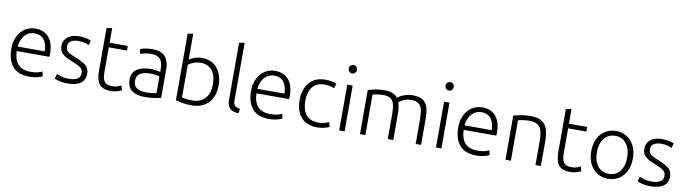

<svg xmlns="http://www.w3.org/2000/svg" viewBox="-34 -1448 7605 2129"><g transform="rotate(10 3768.5 -383.0)"><path d="M310 10Q177 10 116.5 -63.5Q56 -137 56 -262Q56 -344 86.5 -404Q117 -464 168 -496Q219 -528 282 -528Q380 -528 434.5 -464Q489 -400 489 -281Q489 -273 488.5 -263.5Q488 -254 487 -246H120Q123 -148 169.5 -97Q216 -46 313 -46Q359 -46 392 -55Q425 -64 441 -73L452 -21Q436 -11 396.5 -0.5Q357 10 310 10ZM121 -297H426Q425 -382 388 -428Q351 -474 283 -474Q234 -474 199 -449Q164 -424 144.5 -383.5Q125 -343 121 -297Z M739 10Q683 10 644 0Q605 -10 588 -19L603 -73Q621 -65 655.5 -54.5Q690 -44 743 -44Q801 -44 836 -64Q871 -84 871 -128Q871 -156 859 -173.5Q847 -191 819 -206Q791 -221 741 -241Q697 -258 665 -277Q633 -296 615.5 -322.5Q598 -349 598 -389Q598 -452 645 -490Q692 -528 772 -528Q819 -528 855 -520Q891 -512 909 -503L895 -450Q877 -458 847.5 -466.5Q818 -475 771 -475Q724 -475 692 -455Q660 -435 660 -395Q660 -354 687 -333.5Q714 -313 779 -288Q827 -269 861.5 -249.5Q896 -230 914.5 -202.5Q933 -175 933 -132Q933 -62 882 -26Q831 10 739 10Z M1224 9Q1130 9 1093 -39Q1056 -87 1056 -190V-670L1118 -681V-516H1323V-464H1118V-184Q1118 -128 1131 -98Q1144 -68 1168.5 -57Q1193 -46 1228 -46Q1263 -46 1289 -54.5Q1315 -63 1331 -71L1344 -20Q1327 -11 1294 -1Q1261 9 1224 9Z M1602 9Q1513 9 1460 -29Q1407 -67 1407 -152Q1407 -234 1465.5 -271.5Q1524 -309 1621 -309Q1650 -309 1681.5 -304Q1713 -299 1727 -293V-326Q1727 -369 1716 -402.5Q1705 -436 1677 -455Q1649 -474 1596 -474Q1548 -474 1518 -466.5Q1488 -459 1471 -453L1463 -506Q1484 -515 1519 -521.5Q1554 -528 1601 -528Q1702 -528 1744.5 -476Q1787 -424 1787 -339V-14Q1761 -6 1710.5 1.5Q1660 9 1602 9ZM1611 -44Q1678 -44 1727 -55V-242Q1712 -248 1686 -253Q1660 -258 1623 -258Q1582 -258 1547 -249Q1512 -240 1490.5 -217Q1469 -194 1469 -152Q1469 -94 1506 -69Q1543 -44 1611 -44Z M2132 10Q2076 10 2029 1.5Q1982 -7 1953 -16V-765L2014 -776V-484Q2034 -499 2073 -513.5Q2112 -528 2159 -528Q2233 -528 2285 -493.5Q2337 -459 2364 -398.5Q2391 -338 2391 -260Q2391 -134 2322 -62Q2253 10 2132 10ZM2133 -45Q2224 -45 2275 -101.5Q2326 -158 2326 -260Q2326 -320 2308.5 -368Q2291 -416 2252.5 -444Q2214 -472 2154 -472Q2108 -472 2070.5 -457Q2033 -442 2014 -426V-58Q2033 -53 2063 -49Q2093 -45 2133 -45Z M2660 7Q2595 3 2563.5 -26.5Q2532 -56 2532 -124V-765L2593 -776V-128Q2593 -83 2610.5 -67Q2628 -51 2670 -44Z M3009 10Q2876 10 2815.5 -63.5Q2755 -137 2755 -262Q2755 -344 2785.5 -404Q2816 -464 2867 -496Q2918 -528 2981 -528Q3079 -528 3133.5 -464Q3188 -400 3188 -281Q3188 -273 3187.5 -263.5Q3187 -254 3186 -246H2819Q2822 -148 2868.5 -97Q2915 -46 3012 -46Q3058 -46 3091 -55Q3124 -64 3140 -73L3151 -21Q3135 -11 3095.5 -0.5Q3056 10 3009 10ZM2820 -297H3125Q3124 -382 3087 -428Q3050 -474 2982 -474Q2933 -474 2898 -449Q2863 -424 2843.5 -383.5Q2824 -343 2820 -297Z M3546 9Q3427 9 3365 -62.5Q3303 -134 3303 -257Q3303 -339 3332 -400Q3361 -461 3414 -494.5Q3467 -528 3541 -528Q3626 -528 3673 -503L3657 -451Q3637 -461 3610 -467Q3583 -473 3545 -473Q3458 -473 3412.5 -416Q3367 -359 3367 -257Q3367 -159 3411.5 -102.5Q3456 -46 3554 -46Q3590 -46 3621.5 -55Q3653 -64 3669 -73L3682 -20Q3663 -9 3624 0Q3585 9 3546 9Z M3794 0V-516H3855V0ZM3825 -647Q3806 -647 3792.5 -660.5Q3779 -674 3779 -695Q3779 -716 3792.5 -729Q3806 -742 3825 -742Q3844 -742 3857.5 -729Q3871 -716 3871 -695Q3871 -674 3857.5 -660.5Q3844 -647 3825 -647Z M4028 0V-498Q4057 -506 4103.5 -516Q4150 -526 4216 -526Q4268 -526 4303.5 -511.5Q4339 -497 4361 -469Q4373 -479 4397.5 -492.5Q4422 -506 4456 -516Q4490 -526 4531 -526Q4605 -526 4645 -499Q4685 -472 4700.5 -421Q4716 -370 4716 -299V0H4655V-279Q4655 -345 4644.5 -387.5Q4634 -430 4606 -451Q4578 -472 4525 -472Q4472 -472 4437 -454.5Q4402 -437 4385 -422Q4394 -398 4398.5 -367Q4403 -336 4403 -301V0H4341V-279Q4341 -345 4331 -387.5Q4321 -430 4292.5 -451Q4264 -472 4209 -472Q4167 -472 4133.5 -466Q4100 -460 4089 -456V0Z M4884 0V-516H4945V0ZM4915 -647Q4896 -647 4882.5 -660.5Q4869 -674 4869 -695Q4869 -716 4882.5 -729Q4896 -742 4915 -742Q4934 -742 4947.5 -729Q4961 -716 4961 -695Q4961 -674 4947.5 -660.5Q4934 -647 4915 -647Z M5342 10Q5209 10 5148.5 -63.5Q5088 -137 5088 -262Q5088 -344 5118.5 -404Q5149 -464 5200 -496Q5251 -528 5314 -528Q5412 -528 5466.5 -464Q5521 -400 5521 -281Q5521 -273 5520.5 -263.5Q5520 -254 5519 -246H5152Q5155 -148 5201.5 -97Q5248 -46 5345 -46Q5391 -46 5424 -55Q5457 -64 5473 -73L5484 -21Q5468 -11 5428.5 -0.5Q5389 10 5342 10ZM5153 -297H5458Q5457 -382 5420 -428Q5383 -474 5315 -474Q5266 -474 5231 -449Q5196 -424 5176.5 -383.5Q5157 -343 5153 -297Z M5666 0V-498Q5696 -506 5745 -516Q5794 -526 5861 -526Q5940 -526 5984.5 -497Q6029 -468 6047 -414.5Q6065 -361 6065 -288V0H6004V-268Q6004 -341 5990.5 -385.5Q5977 -430 5944.5 -451Q5912 -472 5853 -472Q5808 -472 5773 -465.5Q5738 -459 5727 -456V0Z M6396 9Q6302 9 6265 -39Q6228 -87 6228 -190V-670L6290 -681V-516H6495V-464H6290V-184Q6290 -128 6303 -98Q6316 -68 6340.5 -57Q6365 -46 6400 -46Q6435 -46 6461 -54.5Q6487 -63 6503 -71L6516 -20Q6499 -11 6466 -1Q6433 9 6396 9Z M6820 10Q6752 10 6699 -23.5Q6646 -57 6616 -117.5Q6586 -178 6586 -259Q6586 -340 6616 -400.5Q6646 -461 6699 -494.5Q6752 -528 6820 -528Q6889 -528 6942 -494.5Q6995 -461 7025 -400.5Q7055 -340 7055 -259Q7055 -178 7025.5 -117.5Q6996 -57 6943 -23.5Q6890 10 6820 10ZM6820 -45Q6899 -45 6945 -103Q6991 -161 6991 -259Q6991 -357 6945 -415Q6899 -473 6820 -473Q6742 -473 6696 -414.5Q6650 -356 6650 -259Q6650 -161 6696 -103Q6742 -45 6820 -45Z M7302 10Q7246 10 7207 0Q7168 -10 7151 -19L7166 -73Q7184 -65 7218.5 -54.5Q7253 -44 7306 -44Q7364 -44 7399 -64Q7434 -84 7434 -128Q7434 -156 7422 -173.5Q7410 -191 7382 -206Q7354 -221 7304 -241Q7260 -258 7228 -277Q7196 -296 7178.5 -322.5Q7161 -349 7161 -389Q7161 -452 7208 -490Q7255 -528 7335 -528Q7382 -528 7418 -520Q7454 -512 7472 -503L7458 -450Q7440 -458 7410.5 -466.5Q7381 -475 7334 -475Q7287 -475 7255 -455Q7223 -435 7223 -395Q7223 -354 7250 -333.5Q7277 -313 7342 -288Q7390 -269 7424.5 -249.5Q7459 -230 7477.5 -202.5Q7496 -175 7496 -132Q7496 -62 7445 -26Q7394 10 7302 10Z"/></g></svg>

Font: Ubuntu Sans Light
Style: Regular
Weight: 300
Designer: Dalton Maag Ltd
Foundry: Dalton Maag Ltd
Version: Version 1.006; ttfautohint (v1.8.4.7-5d5b)